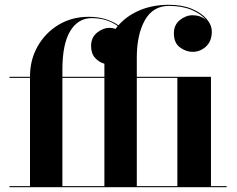

<svg xmlns="http://www.w3.org/2000/svg" viewBox="-20 -780 986 800"><path d="M19.5 -4.5H105V-455.5H19.5V-460H105V-461.5Q105 -531 137 -587.2Q169 -643.5 224.2 -676.8Q279.5 -710 349.5 -710Q388.5 -710 420 -700.2Q451.5 -690.5 473.5 -674.5Q508.5 -714.5 562.2 -737.2Q616 -760 684.5 -760Q738.5 -760 778.5 -743.5Q818.5 -727 840.5 -701.5Q862.5 -676 862.5 -648.5Q862.5 -608.5 838.5 -586.2Q814.5 -564 782.5 -564Q754.5 -564 729.5 -582.8Q704.5 -601.5 704.5 -641Q704.5 -676.5 729.5 -696.5Q754.5 -716.5 782.5 -716.5Q815 -716.5 838.5 -697Q818 -722 778.2 -738.8Q738.5 -755.5 684.5 -755.5Q617 -755.5 583.5 -695.5Q550 -635.5 550 -540V-460H859V-4.5H924.5V0H19.5ZM240 -490V-460H415V-511.5Q415 -513 415 -514.5Q393 -520.5 376.2 -538.8Q359.5 -557 359.5 -588.5Q359.5 -624 384.5 -644Q409.5 -664 437.5 -664Q449 -664 461.5 -659.5Q465.5 -665.5 470.5 -671.5Q425.5 -704.5 362 -704.5Q305.5 -704.5 272.8 -651Q240 -597.5 240 -490ZM240 -4.5H415V-455.5H240ZM719 -455.5H550V-4.5H719Z"/></svg>

Font: Bodoni* 36pt
Style: Bold
Weight: 700
Version: Version 2.3